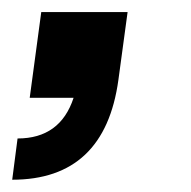

<svg xmlns="http://www.w3.org/2000/svg" viewBox="-44 -161 314 316"><path d="M166 -141.1 150.9 -29.8Q128.4 134.8 -23.9 134.8L-15.1 66.9Q55.2 66.9 77.1 0H4.9L23.9 -141.1Z"/></svg>

Font: Cooper Hewitt
Style: Semibold Italic
Weight: 710
Designer: Village Type and Design LLC
Foundry: Cooper Hewitt Smithsonian Design Museum
Version: 1.000